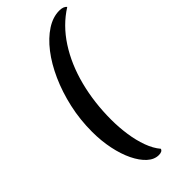

<svg xmlns="http://www.w3.org/2000/svg" viewBox="-312 -860 1121 1121"><g transform="rotate(-45 248.5 -300.0)"><path d="M264 204Q227 204 194.5 174.5Q162 145 137 93.5Q112 42 98 -25.5Q84 -93 84 -168Q84 -268 105 -361.5Q126 -455 162 -535.5Q198 -616 244.5 -676Q291 -736 343.5 -770Q396 -804 449 -804Q484 -804 497 -786Q405 -728 341.5 -630Q278 -532 245.5 -406Q213 -280 213 -139Q213 -76 222 -14Q231 48 250 100Q269 152 298 186Q293 204 264 204Z"/></g></svg>

Font: Sansita Swashed Medium
Style: Regular
Weight: 500
Designer: Pablo Cosgaya
Foundry: Omnibus-Type
Version: Version 1.003; ttfautohint (v1.8.3)